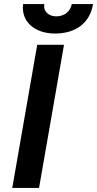

<svg xmlns="http://www.w3.org/2000/svg" viewBox="-20 -919 475 939"><path d="M40 0H171L293 -700H162ZM249 -755C352 -755 420 -808 435 -899H331C324 -862 294 -839 255 -839C218 -839 190 -864 197 -899H93C82 -814 149 -755 249 -755Z"/></svg>

Font: Fixel Display 20240404 SemiBold
Style: Italic
Weight: 600
Italic angle: -10°
Designer: AlfaBravo + MacPaw
Foundry: Kyrylo Tkachov, Marchela Mozhyna, Serhii Makarenko, Maria Weinstein, Zakhar Kryvoshyya
Version: Version 1.211;Glyphs 3.2 (3225)